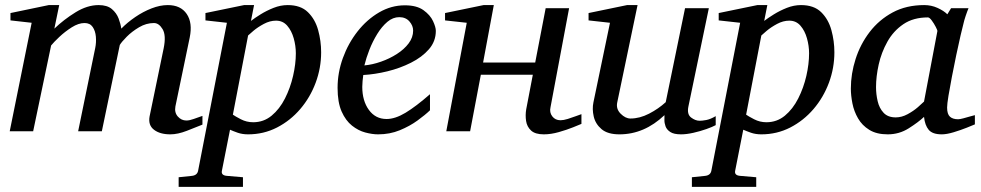

<svg xmlns="http://www.w3.org/2000/svg" viewBox="-20 -514 3841 752"><path d="M772.9 -25.9Q747.6 -15.6 711.9 -1.7Q676.3 12.2 647 12.2Q606.4 12.2 583 -5.9Q559.6 -23.9 565.9 -58.1L621.1 -325.2Q631.3 -375.5 616.9 -399.7Q602.5 -423.8 583 -423.8Q552.7 -423.8 524.7 -407.2Q496.6 -390.6 476.3 -370.1Q456.1 -349.6 449.2 -337.9L378.9 0H286.1L353 -326.2Q357.4 -347.7 355.5 -370.4Q353.5 -393.1 343 -408.4Q332.5 -423.8 311 -423.8Q287.6 -423.8 261 -407Q234.4 -390.1 212.4 -369.4Q190.4 -348.6 180.2 -335.9L109.9 0H18.1L104 -424.8L21 -434.1V-462.9L170.9 -494.1H211.9L192.9 -401.9Q230 -437.5 275.9 -465.8Q321.8 -494.1 366.2 -494.1Q399.9 -494.1 418.2 -478.5Q436.5 -462.9 444.6 -441.4Q452.6 -419.9 455.1 -401.9Q479 -426.3 509.8 -447.3Q540.5 -468.3 573.7 -481.2Q606.9 -494.1 637.2 -494.1Q687.5 -494.1 711.2 -459.5Q734.9 -424.8 723.1 -367.2L667 -97.2Q662.6 -73.2 676.5 -57.6Q690.4 -42 710 -42Q722.2 -42 738.3 -47.9Q754.4 -53.7 772.9 -60.1Z M679.7 217.8V180.2L731.9 174.8Q752.4 172.4 755.9 154.8L868.7 -424.8L784.7 -434.1V-462.9L936 -494.1H975.1L962.9 -432.1Q977.5 -443.4 1000.7 -457.8Q1023.9 -472.2 1051.5 -483.2Q1079.1 -494.1 1106.9 -494.1Q1157.7 -494.1 1186 -466.3Q1214.4 -438.5 1226.1 -396Q1237.8 -353.5 1237.8 -309.1Q1237.8 -247.6 1216.3 -189.9Q1194.8 -132.3 1156 -86.9Q1117.2 -41.5 1064.9 -14.6Q1012.7 12.2 951.7 12.2Q929.2 12.2 911.1 5.9Q893.1 -0.5 880.9 -5.9L849.1 154.8Q845.2 172.9 868.7 174.8L931.6 180.2V217.8ZM971.7 -35.2Q1012.7 -35.2 1043.9 -61Q1075.2 -86.9 1096.2 -128.4Q1117.2 -169.9 1127.9 -216.8Q1138.7 -263.7 1138.7 -305.2Q1138.7 -334.5 1130.4 -364Q1122.1 -393.6 1105 -413.3Q1087.9 -433.1 1061 -433.1Q1037.1 -433.1 1013.4 -420.4Q989.7 -407.7 972.9 -393.6Q956.1 -379.4 951.7 -375L892.1 -64.9Q900.9 -58.6 923.3 -46.9Q945.8 -35.2 971.7 -35.2Z M1687 -393.1Q1687 -352.1 1659.9 -321Q1632.8 -290 1589.6 -268.3Q1546.4 -246.6 1497.1 -234.6Q1447.8 -222.7 1402.8 -220.2Q1401.4 -210.4 1400.1 -196.8Q1398.9 -183.1 1398.9 -173.8Q1398.9 -119.1 1424.8 -83.5Q1450.7 -47.9 1494.1 -47.9Q1527.8 -47.9 1568.6 -72.5Q1609.4 -97.2 1664.1 -145V-82Q1645.5 -64 1615.2 -42Q1585 -20 1545.9 -3.9Q1506.8 12.2 1460.9 12.2Q1438 12.2 1410.6 4.9Q1383.3 -2.4 1358.6 -22Q1334 -41.5 1318.1 -77.1Q1302.2 -112.8 1302.2 -169.9Q1302.2 -229.5 1323 -286.9Q1343.8 -344.2 1380.4 -390.9Q1417 -437.5 1464.6 -465.3Q1512.2 -493.2 1565.9 -493.2Q1612.3 -493.2 1638.7 -474.1Q1665 -455.1 1676 -431.4Q1687 -407.7 1687 -393.1ZM1598.1 -394Q1598.1 -413.6 1583.5 -430.2Q1568.8 -446.8 1543.9 -446.8Q1519 -446.8 1497.3 -428.5Q1475.6 -410.2 1457.5 -380.9Q1439.5 -351.6 1426.8 -319.1Q1414.1 -286.6 1407.2 -257.8Q1439 -260.7 1472.4 -272.5Q1505.9 -284.2 1534.4 -302.5Q1563 -320.8 1580.6 -344.2Q1598.1 -367.7 1598.1 -394Z M2257.3 -28.8Q2249.5 -25.4 2224.6 -15.4Q2199.7 -5.4 2168.7 3.4Q2137.7 12.2 2109.9 12.2Q2076.2 12.2 2060.1 -2.7Q2043.9 -17.6 2040.5 -40.3Q2037.1 -63 2041 -85.9L2066.9 -221.2H1863.3L1821.3 0H1728L1808.1 -424.8L1723.1 -434.1V-462.9L1874 -494.1H1914.1L1872.1 -269H2076.2L2117.2 -481.9H2209L2136.2 -94.2Q2131.3 -73.7 2143.1 -58.3Q2154.8 -43 2175.3 -43Q2187 -43 2203.6 -48.1Q2220.2 -53.2 2235.6 -59.1Q2251 -64.9 2257.3 -66.9Z M2783.2 -23.9Q2771 -17.1 2746.8 -8.5Q2722.7 0 2695.8 6.1Q2668.9 12.2 2647.5 12.2Q2619.1 12.2 2605.2 2.9Q2591.3 -6.3 2586.7 -19.3Q2582 -32.2 2582.3 -44.7Q2582.5 -57.1 2582.5 -63Q2503.4 12.2 2406.2 12.2Q2359.9 12.2 2335.9 -8.3Q2312 -28.8 2305.4 -57.9Q2298.8 -86.9 2304.2 -112.8L2369.1 -424.8L2285.2 -434.1V-462.9L2436 -494.1H2477.1L2397.5 -112.8Q2392.1 -87.4 2410.9 -68.6Q2429.7 -49.8 2449.2 -49.8Q2485.4 -49.8 2522.2 -68.8Q2559.1 -87.9 2587.4 -113.8L2663.1 -481.9H2756.3L2676.3 -97.2Q2669.9 -66.4 2686.8 -53.7Q2703.6 -41 2720.2 -41Q2730 -41 2746.1 -43.9Q2762.2 -46.9 2783.2 -59.1Z M2689.9 217.8V180.2L2742.2 174.8Q2762.7 172.4 2766.1 154.8L2878.9 -424.8L2794.9 -434.1V-462.9L2946.3 -494.1H2985.4L2973.1 -432.1Q2987.8 -443.4 3011 -457.8Q3034.2 -472.2 3061.8 -483.2Q3089.4 -494.1 3117.2 -494.1Q3168 -494.1 3196.3 -466.3Q3224.6 -438.5 3236.3 -396Q3248 -353.5 3248 -309.1Q3248 -247.6 3226.6 -189.9Q3205.1 -132.3 3166.3 -86.9Q3127.4 -41.5 3075.2 -14.6Q3022.9 12.2 2961.9 12.2Q2939.5 12.2 2921.4 5.9Q2903.3 -0.5 2891.1 -5.9L2859.4 154.8Q2855.5 172.9 2878.9 174.8L2941.9 180.2V217.8ZM2981.9 -35.2Q3022.9 -35.2 3054.2 -61Q3085.4 -86.9 3106.4 -128.4Q3127.4 -169.9 3138.2 -216.8Q3148.9 -263.7 3148.9 -305.2Q3148.9 -334.5 3140.6 -364Q3132.3 -393.6 3115.2 -413.3Q3098.1 -433.1 3071.3 -433.1Q3047.4 -433.1 3023.7 -420.4Q3000 -407.7 2983.2 -393.6Q2966.3 -379.4 2961.9 -375L2902.3 -64.9Q2911.1 -58.6 2933.6 -46.9Q2956.1 -35.2 2981.9 -35.2Z M3457 12.2Q3413.1 12.2 3384.8 -5.4Q3356.4 -22.9 3340.6 -50.5Q3324.7 -78.1 3318.6 -109.1Q3312.5 -140.1 3312.5 -167Q3312.5 -225.1 3331.1 -283Q3349.6 -340.8 3386.2 -388.7Q3422.9 -436.5 3476.3 -465.3Q3529.8 -494.1 3600.1 -494.1Q3627.9 -494.1 3652.3 -482.9Q3676.8 -471.7 3690.4 -458L3705.1 -481.9H3773.4Q3768.6 -470.7 3762.2 -451.7Q3755.9 -432.6 3754.4 -424.8Q3750 -409.2 3742.2 -375Q3734.4 -340.8 3725.3 -298.1Q3716.3 -255.4 3708.3 -213.4Q3700.2 -171.4 3694.8 -138.7Q3689.5 -106 3689.5 -92.8Q3689.5 -66.9 3700.7 -56.9Q3711.9 -46.9 3732.4 -46.9Q3739.3 -46.9 3752.9 -50.5Q3766.6 -54.2 3780 -58.1Q3793.5 -62 3798.3 -63V-26.9Q3790.5 -23.4 3766.6 -13.9Q3742.7 -4.4 3715.3 3.9Q3688 12.2 3668.5 12.2Q3632.3 12.2 3617.4 -5.6Q3602.5 -23.4 3599.1 -56.2Q3576.7 -35.2 3539.3 -11.5Q3502 12.2 3457 12.2ZM3488.3 -54.2Q3511.7 -54.2 3534.7 -66.7Q3557.6 -79.1 3575 -94.2Q3592.3 -109.4 3599.1 -116.2L3651.4 -392.1Q3651.9 -395.5 3645 -408.7Q3638.2 -421.9 3629.4 -433.8Q3620.6 -445.8 3614.3 -445.8Q3557.1 -445.8 3518.1 -419.2Q3479 -392.6 3455.6 -350.6Q3432.1 -308.6 3421.6 -261.5Q3411.1 -214.4 3411.1 -172.9Q3411.1 -145 3417.5 -117.7Q3423.8 -90.3 3440.7 -72.3Q3457.5 -54.2 3488.3 -54.2Z"/></svg>

Font: Charis
Style: Italic
Weight: 400
Italic angle: -11°
Designer: Walt Agee, Miriam Martin, Annie Olsen, Victor Gaultney, Lorna Priest, Alan Ward, Bob Hallissy, Martin Hosken, Sharon Cor
Foundry: SIL Global
Version: Version 7.000